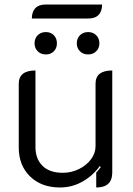

<svg xmlns="http://www.w3.org/2000/svg" viewBox="-20 -821 590 850"><path d="M477 -57Q477 9 406 9V-57Q414 -65 426 -81L422 -86Q391 -43 345 -17Q299 9 246 9Q163 9 113 -40Q63 -89 63 -168V-450Q63 -509 137 -509V-170Q137 -118 168 -87Q199 -56 258 -56Q296 -56 329.5 -72.5Q363 -89 383 -116Q403 -143 403 -174V-450Q403 -480 421.5 -494.5Q440 -509 477 -509ZM133 -629Q133 -651 147 -665Q161 -679 183 -679Q205 -679 218.5 -665Q232 -651 232 -629Q232 -608 218.5 -594Q205 -580 183 -580Q161 -580 147 -594Q133 -608 133 -629ZM320 -629Q320 -651 334 -665Q348 -679 370 -679Q392 -679 406 -665Q420 -651 420 -629Q420 -608 406 -594Q392 -580 370 -580Q348 -580 334 -594Q320 -608 320 -629ZM182 -801H432Q432 -771 416.5 -755Q401 -739 370 -739H121Q121 -769 136.5 -785Q152 -801 182 -801Z"/></svg>

Font: K2D Light
Style: Regular
Weight: 300
Designer: Katatrad Aksorn Co.,Ltd.
Foundry: Cadson Demak Co.,Ltd.
Version: Version 1.000; ttfautohint (v1.6)